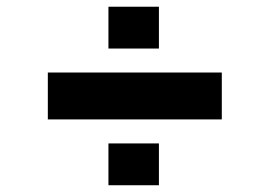

<svg xmlns="http://www.w3.org/2000/svg" viewBox="-20 -648 804 574"><path d="M304.2 -502.9V-627.9H455.1V-502.9ZM123 -291V-431.2H643.1V-291ZM304.2 -94.2V-219.2H455.1V-94.2Z"/></svg>

Font: Hubot Sans Expanded
Style: Bold
Weight: 700
Width: 7
Designer: Deni Anggara
Foundry: GitHub
Version: Version 1.001;gftools[0.9.31]